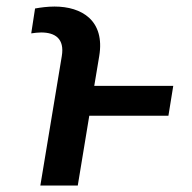

<svg xmlns="http://www.w3.org/2000/svg" viewBox="-20 -572 591 592"><path d="M219.8 0 255.3 -215.2H499.3L514.2 -307.2H270.6L285.9 -398.8C304.3 -508.9 231.9 -551.8 148.1 -551.8C127.1 -551.8 105.5 -549 88.1 -545.8L76.3 -469.1C85.2 -470.5 97.7 -471.9 106.9 -471.9C149.5 -471.9 179.7 -453.1 170.5 -398.8L104.4 0Z"/></svg>

Font: Magic Ui Pro Medium
Style: Italic
Weight: 500
Italic angle: -9.39999°
Designer: Stefan Endress, Andreas Faust
Version: Version 1.000;FEAKit 1.0